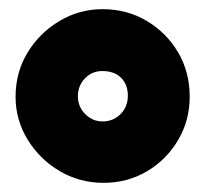

<svg xmlns="http://www.w3.org/2000/svg" viewBox="-20 -689 448 419"><path d="M206 -290Q154 -290 110.5 -315.5Q67 -341 40.5 -384Q14 -427 14 -478Q14 -531 40 -574Q66 -617 109.5 -643Q153 -669 204 -669Q257 -669 300 -643.5Q343 -618 368.5 -575Q394 -532 394 -478Q394 -426 368.5 -383Q343 -340 300.5 -315Q258 -290 206 -290ZM204 -424Q227 -424 243 -440Q259 -456 259 -480Q259 -505 244 -519.5Q229 -534 203 -534Q181 -534 165.5 -518Q150 -502 150 -479Q150 -456 166 -440Q182 -424 204 -424Z"/></svg>

Font: Fredoka Light
Style: Bold
Weight: 700
Version: Version 2.001